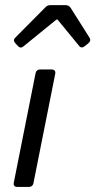

<svg xmlns="http://www.w3.org/2000/svg" viewBox="-20 -735 375 755"><path d="M40 -565.4 50.8 -553.7C57.6 -546.9 64.5 -545.9 72.3 -552.7L202.1 -658.2H206.1L291 -554.7C296.9 -546.9 304.7 -546.9 312.5 -552.7L328.1 -565.4C335.9 -572.3 336.9 -579.1 332 -586.9L257.8 -704.1C253.9 -710.9 246.1 -714.8 238.3 -714.8H178.7C170.9 -714.8 165 -712.9 159.2 -707L40 -586.9C33.2 -580.1 33.2 -573.2 40 -565.4ZM120.1 -448.2 34.2 -16.6C32.2 -5.9 37.1 0 47.9 0H93.8C102.5 0 109.4 -4.9 111.3 -13.7L197.3 -445.3C199.2 -456.1 193.4 -461.9 182.6 -461.9H137.7C128.9 -461.9 122.1 -457 120.1 -448.2Z"/></svg>

Font: Ed Sans Neue
Style: Italic
Weight: 400
Italic angle: -11°
Designer: Stephen Hutchings
Version: Version 1.004;PS 001.004;hotconv 1.0.88;makeotf.lib2.5.64775